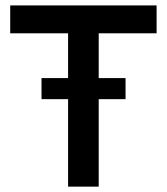

<svg xmlns="http://www.w3.org/2000/svg" viewBox="-20 -696 623 716"><path d="M348.1 -571.8V-404.8H448.2V-326.2H348.1V0H233.9V-326.2H134.8V-404.8H233.9V-571.8H18.1V-675.8H564V-571.8Z"/></svg>

Font: Lorenzo Sans Medium
Style: Regular
Weight: 500
Foundry: Intel Corporation
Version: Version 1.00; ttfautohint (v1.5)